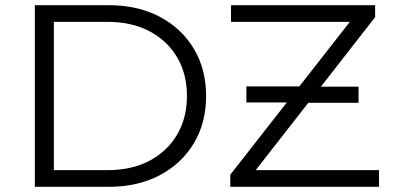

<svg xmlns="http://www.w3.org/2000/svg" viewBox="-20 -720 1518 740"><path d="M114.3 0V-700H399.1Q511.3 -700 595.7 -655.3Q680.1 -610.7 727.2 -532Q774.4 -453.3 774.4 -350Q774.4 -246.7 727.2 -168Q680.1 -89.3 595.7 -44.7Q511.3 0 399.1 0ZM187.6 -64.3H394.9Q488.3 -64.3 556.8 -100.8Q625.3 -137.3 662.9 -201.6Q700.5 -265.9 700.5 -350Q700.5 -434.7 662.9 -498.7Q625.3 -562.7 556.8 -599.2Q488.3 -635.7 394.9 -635.7H187.6ZM867.6 0V-46.7L1350.1 -663.6L1357.9 -635.7H870.4V-700H1425.8V-653.8L943.9 -36.4L935.5 -64.3H1440.8V0ZM1144.1 -323.9 1123.5 -325H929.6V-387.1H1161.3L1181.3 -386H1361.9V-323.9Z"/></svg>

Font: Montserrat Alternates Thin
Style: Regular
Weight: 100
Designer: Julieta Ulanovsky
Foundry: Julieta Ulanovsky
Version: Version 9.000